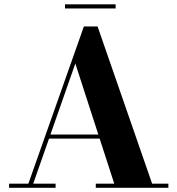

<svg xmlns="http://www.w3.org/2000/svg" viewBox="-20 -890 840 910"><path d="M204 -233V-252.5H511.5V-233ZM442.5 -764.5 701 -19.5H778V0H434V-19.5H521.5L337 -589L137.5 -19.5H243.5V0H23V-19.5H114.5L377.5 -764.5ZM288 -850V-869.5H528V-850Z"/></svg>

Font: Bodoni Moda
Style: Bold
Weight: 700
Designer: Owen Earl
Foundry: indestructible type
Version: Version 2.005